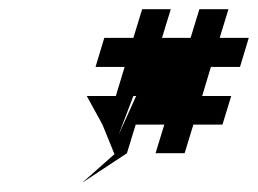

<svg xmlns="http://www.w3.org/2000/svg" viewBox="-20 -684 559 416"><path d="M168 -476 202 -414 228 -350 158 -288 255 -352 274 -414H336L317 -352H380L399 -414H462L481 -476H418L437 -539H500L519 -602H456L475 -664H412L393 -602H331L350 -664H288L269 -602H206L187 -539H250L231 -476ZM237 -392 269 -476H275Z"/></svg>

Font: bitstorm
Style: sucnobl
Weight: 400
Version: Version 0.2